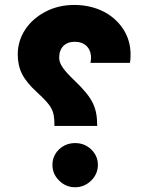

<svg xmlns="http://www.w3.org/2000/svg" viewBox="-20 -767 610 792"><path d="M380.9 -247.6C380.9 -325.7 361.3 -363.8 286.6 -435.5C240.2 -480 224.1 -503.9 224.1 -529.3C224.1 -569.8 248.5 -594.7 288.1 -594.7C329.6 -594.7 355.5 -569.3 355.5 -528.3C355.5 -521.5 354.5 -514.6 353 -507.8H516.1C517.6 -514.2 518.6 -525.9 518.6 -542C518.6 -581.1 508.3 -616.2 488.3 -647C447.8 -709 375.5 -746.6 286.1 -746.6C242.7 -746.6 203.6 -737.3 168.5 -719.2C98.1 -682.6 53.2 -618.7 53.2 -543C53.2 -512.2 59.1 -484.9 71.3 -461.4C83 -438 103.5 -413.1 132.3 -386.7C195.3 -328.6 204.6 -311.5 204.6 -247.6ZM383.8 -86.9C383.8 -111.8 374.5 -132.8 356.4 -150.4C338.4 -168 315.9 -176.8 290 -176.8C264.2 -176.8 241.7 -168 223.6 -150.9C205.6 -133.3 196.3 -111.8 196.3 -86.9C196.3 -61.5 205.6 -40 224.1 -22C242.2 -3.9 264.2 5.4 290 5.4C315.4 5.4 337.4 -3.9 356 -22C374.5 -40 383.8 -62 383.8 -86.9Z"/></svg>

Font: Estedad Black
Style: Regular
Weight: 900
Designer: Amin Abedi
Version: Version 7.3